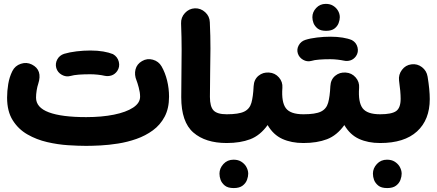

<svg xmlns="http://www.w3.org/2000/svg" viewBox="-20 -686 2256 991"><path d="M16.6 -182.1Q16.6 -216.3 22.5 -252.2Q28.3 -288.1 43.9 -319.3Q57.6 -346.7 87.4 -356.7Q117.2 -366.7 144.5 -353Q200.7 -324.7 177.2 -252.9Q172.4 -239.3 169.2 -219.2Q166 -199.2 166 -182.1Q166 -130.9 232.2 -106.2Q298.3 -81.5 424.8 -81.5Q505.4 -81.5 568.1 -94.2Q630.9 -106.9 667 -130.6Q703.1 -154.3 703.1 -187Q703.1 -209 696 -234.6Q689 -260.3 685.1 -269.5Q672.4 -299.8 679.4 -327.6Q686.5 -355.5 712.9 -370.6Q739.3 -386.2 769 -377.9Q798.8 -369.6 814 -343.3Q832.5 -311 842.5 -270.3Q852.5 -229.5 852.5 -187Q852.5 -126.5 829.8 -83.7Q807.1 -41 769 -13.2Q731 14.6 684.3 31Q637.7 47.4 589.6 54.9Q541.5 62.5 498.3 64.7Q455.1 66.9 424.8 66.9Q384.8 66.9 331.5 63.5Q278.3 60.1 223.4 47.4Q168.5 34.7 121.6 7.8Q74.7 -19 45.7 -65.2Q16.6 -111.3 16.6 -182.1ZM270.5 -335Q264.2 -357.9 275.6 -379.2Q287.1 -400.4 311 -408.2Q338.4 -416.5 374.5 -420.9Q410.6 -425.3 446.3 -425.3Q483.4 -425.3 512.9 -420.2Q542.5 -415 563 -406.7Q586.9 -393.1 593.3 -366.9Q599.6 -340.8 585 -319.3Q572.8 -302.2 555.4 -296.6Q538.1 -291 519.5 -294.9Q505.4 -298.3 485.1 -300.5Q464.8 -302.7 446.3 -302.7Q413.6 -302.7 387 -300.8Q360.4 -298.8 343.8 -293.9Q320.8 -287.6 299.1 -299.8Q277.3 -312 270.5 -335Z M915.5 -184.1Q915.5 -249 916.5 -307.9Q917.5 -366.7 917.5 -428.7Q917.5 -490.7 914.6 -565.4Q913.6 -596.2 934.6 -618.9Q955.6 -641.6 985.8 -643.1Q1016.1 -644 1039.1 -623Q1062 -602.1 1063 -571.3Q1066.4 -498 1066.2 -435.3Q1065.9 -372.6 1064.7 -312.5Q1063.5 -252.4 1063.5 -186Q1063.5 -135.7 1082.3 -116Q1101.1 -96.2 1149.9 -96.2H1150.4Q1181.2 -96.2 1202.6 -74.5Q1224.1 -52.7 1224.1 -22Q1224.1 8.3 1202.6 30.3Q1181.2 52.2 1150.4 52.2H1149.9Q1040.5 52.2 978 -2Q915.5 -56.2 915.5 -184.1Z M1075.7 -22Q1075.7 -52.7 1097.9 -74.5Q1120.1 -96.2 1150.4 -96.2Q1211.9 -96.2 1240.2 -109.9Q1268.6 -123.5 1277.6 -155.3Q1286.6 -187 1289.1 -241.2Q1291 -275.9 1314.2 -294.9Q1337.4 -314 1368.7 -311.5Q1399.4 -309.6 1419.7 -286.4Q1439.9 -263.2 1437.5 -232.9Q1432.1 -158.7 1455.6 -127.4Q1479 -96.2 1545.9 -96.2H1546.4Q1577.1 -96.2 1598.6 -74.5Q1620.1 -52.7 1620.1 -22Q1620.1 8.3 1598.6 30.3Q1577.1 52.2 1546.4 52.2H1545.9Q1483.9 52.2 1437.3 31Q1390.6 9.8 1361.3 -40.5Q1322.8 13.2 1271.5 32.7Q1220.2 52.2 1150.4 52.2Q1120.1 52.2 1097.9 30.3Q1075.7 8.3 1075.7 -22ZM1112.8 210.4Q1112.8 182.6 1133.3 160.4Q1153.8 138.2 1185.5 138.2Q1208.5 138.2 1224.4 147.9Q1240.2 157.7 1249.5 171.9Q1261.2 191.4 1261.2 210.4Q1261.2 225.1 1254.9 242.4Q1248.5 259.8 1232.2 272.2Q1215.8 284.7 1186.5 284.7Q1156.2 284.7 1140.6 272Q1125 259.3 1118.7 242.7Q1112.8 226.6 1112.8 210.4Z M1471.7 -22Q1471.7 -52.7 1493.9 -74.5Q1516.1 -96.2 1546.4 -96.2Q1607.9 -96.2 1636.2 -109.9Q1664.6 -123.5 1673.6 -155.3Q1682.6 -187 1685.1 -241.2Q1687 -275.9 1710.2 -294.9Q1733.4 -314 1764.6 -311.5Q1795.4 -309.6 1815.7 -286.4Q1835.9 -263.2 1833.5 -232.9Q1828.1 -158.7 1851.6 -127.4Q1875 -96.2 1941.9 -96.2H1942.4Q1973.1 -96.2 1994.6 -74.5Q2016.1 -52.7 2016.1 -22Q2016.1 8.3 1994.6 30.3Q1973.1 52.2 1942.4 52.2H1941.9Q1879.9 52.2 1833.3 31Q1786.6 9.8 1757.3 -40.5Q1718.8 13.2 1667.5 32.7Q1616.2 52.2 1546.4 52.2Q1516.1 52.2 1493.9 30.3Q1471.7 8.3 1471.7 -22ZM1592.3 -597.2Q1592.3 -624 1612.1 -645Q1631.8 -666 1661.6 -666Q1683.6 -666 1698.7 -656.7Q1713.9 -647.5 1722.7 -633.8Q1733.9 -616.7 1733.9 -597.2Q1733.9 -583.5 1727.8 -566.9Q1721.7 -550.3 1706.3 -538.6Q1690.9 -526.9 1663.1 -526.9Q1634.3 -526.9 1619.4 -538.8Q1604.5 -550.8 1598.1 -566.9Q1592.3 -582.5 1592.3 -597.2ZM1517.1 -410.6Q1510.7 -432.1 1522 -452.4Q1533.2 -472.7 1555.7 -480Q1581.5 -488.3 1616.5 -492.4Q1651.4 -496.6 1685.1 -496.6Q1720.2 -496.6 1748.5 -491.9Q1776.9 -487.3 1796.4 -479Q1819.3 -466.3 1825.4 -441.4Q1831.5 -416.5 1817.4 -396Q1805.7 -379.9 1789.1 -374.5Q1772.5 -369.1 1754.9 -373Q1741.2 -376 1721.9 -378.2Q1702.6 -380.4 1685.1 -380.4Q1653.3 -380.4 1627.9 -378.4Q1602.5 -376.5 1586.9 -371.6Q1564.9 -365.7 1544.4 -377.4Q1523.9 -389.2 1517.1 -410.6Z M1868.2 -22Q1868.2 -52.7 1890.1 -74.5Q1912.1 -96.2 1942.4 -96.2Q2001 -96.2 2024.4 -112.5Q2047.9 -128.9 2047.9 -175.8Q2047.9 -212.4 2039.6 -270.5Q2036.1 -300.8 2054.7 -325.4Q2073.2 -350.1 2103.5 -354Q2133.8 -357.9 2158 -339.4Q2182.1 -320.8 2187 -290.5Q2198.2 -222.7 2198.2 -174.8Q2198.2 -67.9 2132.6 -7.8Q2066.9 52.2 1942.4 52.2Q1912.1 52.2 1890.1 30.3Q1868.2 8.3 1868.2 -22ZM1904.8 210.4Q1904.8 182.6 1925.3 160.4Q1945.8 138.2 1977.5 138.2Q2000.5 138.2 2016.4 147.9Q2032.2 157.7 2041.5 171.9Q2053.2 191.4 2053.2 210.4Q2053.2 225.1 2046.9 242.4Q2040.5 259.8 2024.2 272.2Q2007.8 284.7 1978.5 284.7Q1948.2 284.7 1932.6 272Q1917 259.3 1910.6 242.7Q1904.8 226.6 1904.8 210.4Z"/></svg>

Font: Mikhak ExtraBold
Style: Regular
Weight: 800
Designer: Amin Abedi
Version: Version 3.3